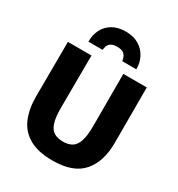

<svg xmlns="http://www.w3.org/2000/svg" viewBox="-229 -1149 1211 1305"><g transform="rotate(30 376.5 -496.5)"><path d="M380 8Q265 8 196 -32Q127 -72 96.5 -144Q66 -216 66 -312L68 -743H253L251 -334Q250.5 -256 264.8 -213.8Q279 -171.5 307.2 -155.2Q335.5 -139 377 -139Q419 -139 447 -156Q475 -173 489 -215.5Q503 -258 503 -334V-743H687V-309Q687 -160 613.8 -76Q540.5 8 380 8ZM376 -1001Q435 -1001 477.2 -976Q519.5 -951 542 -908.5Q564.5 -866 564 -814H454Q452 -825.5 446.8 -841.5Q441.5 -857.5 425.8 -869.8Q410 -882 376 -882Q341 -882 325 -869.8Q309 -857.5 304.5 -841.5Q300 -825.5 299 -814H188Q187 -866 208.2 -908.5Q229.5 -951 271.8 -976Q314 -1001 376 -1001Z"/></g></svg>

Font: Merriweather Sans Black
Style: Regular
Weight: 900
Designer: Eben Sorkin
Foundry: Eben Sorkin
Version: Version 1.008; ttfautohint (v1.7.19-72a1) -l 8 -r 50 -G 200 